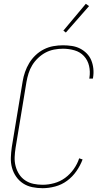

<svg xmlns="http://www.w3.org/2000/svg" viewBox="-20 -981 540 1009"><path d="M204 8Q176 8 149.5 2.5Q123 -3 101.5 -17Q80 -31 65 -52.5Q50 -74 43 -99.5Q36 -125 37 -152.5Q38 -180 42 -208L99 -553Q103 -578 111.5 -602.5Q120 -627 133.5 -649.5Q147 -672 167 -691Q187 -710 211 -722Q235 -734 260.5 -738.5Q286 -743 311 -743Q334 -743 357.5 -739.5Q381 -736 400.5 -726Q420 -716 435.5 -700.5Q451 -685 459.5 -664.5Q468 -644 470.5 -620.5Q473 -597 469 -573L468 -568H449L450 -573Q455 -605 448 -635Q441 -665 421 -686.5Q401 -708 371.5 -716.5Q342 -725 311 -725Q288 -725 264.5 -720.5Q241 -716 220 -705Q199 -694 180.5 -676.5Q162 -659 149.5 -638.5Q137 -618 130 -595.5Q123 -573 119 -550L62 -205Q58 -180 57 -155.5Q56 -131 62 -108Q68 -85 80.5 -65.5Q93 -46 112.5 -33Q132 -20 155.5 -15Q179 -10 204 -10Q234 -10 265 -18.5Q296 -27 322 -46Q348 -65 367.5 -92.5Q387 -120 396 -149L414 -143Q402 -111 381.5 -81.5Q361 -52 332.5 -31Q304 -10 270 -1Q236 8 204 8ZM326 -810 313 -820 431 -961 448 -949Z"/></svg>

Font: Iosevka Curly Thin
Style: Italic
Weight: 100
Italic angle: -9°
Monospace: yes
Designer: Belleve Invis
Foundry: Belleve Invis
Version: Version 22.1.2; ttfautohint (v1.8.4)